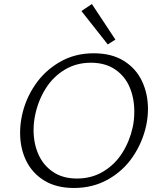

<svg xmlns="http://www.w3.org/2000/svg" viewBox="-20 -929 783 955"><path d="M385 -874 437 -909 554 -732 516 -708ZM80 -268Q80 -311 89 -353Q106 -435 154 -506Q202 -577 277 -620.5Q352 -664 446 -664Q535 -664 595.5 -626.5Q656 -589 686 -526Q716 -463 716 -387Q716 -346 707 -304Q689 -221 641 -150Q593 -79 517.5 -36.5Q442 6 348 6Q260 6 200 -31Q140 -68 110 -130Q80 -192 80 -268ZM640 -296Q648 -331 648 -375Q648 -441 624.5 -496Q601 -551 552 -584Q503 -617 432 -617Q359 -617 301.5 -582Q244 -547 207.5 -489Q171 -431 156 -362Q147 -322 147 -282Q147 -216 171 -161.5Q195 -107 243.5 -74Q292 -41 363 -41Q436 -41 494 -76Q552 -111 588.5 -169Q625 -227 640 -296Z"/></svg>

Font: Ysabeau Infant Semilight
Style: Italic
Weight: 300
Italic angle: -12°
Designer: Christian Thalmann (Catharsis Fonts)
Version: Version 0.003